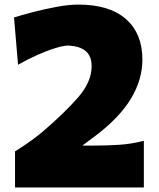

<svg xmlns="http://www.w3.org/2000/svg" viewBox="-20 -822 696 842"><path d="M45.9 0V-158.2Q75.2 -176.3 104.2 -196.5Q133.3 -216.8 162.6 -240.7Q262.2 -325.7 322 -394.3Q381.8 -462.9 381.8 -531.2Q381.8 -576.2 355.7 -598.1Q329.6 -620.1 278.3 -622.1Q258.8 -622.1 222.9 -611.1Q187 -600.1 144 -581.1Q101.1 -562 59.1 -538.1L41.5 -745.6Q76.7 -756.3 126.2 -769.3Q175.8 -782.2 228.5 -792Q281.2 -801.8 324.2 -801.8Q460.9 -801.8 532.7 -738Q604.5 -674.3 604.5 -560.5Q604.5 -472.2 553.2 -387.7Q502 -303.2 391.6 -221.2L341.3 -183.6H394Q448.7 -183.6 502.4 -187Q556.2 -190.4 610.8 -204.6V0Z"/></svg>

Font: Pinar DS1 ExtraBold
Style: Regular
Weight: 800
Designer: Amin Abedi
Version: Version 3.000